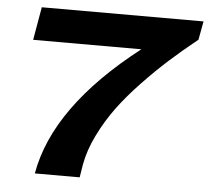

<svg xmlns="http://www.w3.org/2000/svg" viewBox="-50 -741 863 794"><g transform="rotate(5 381.5 -343.5)"><path d="M123 0Q171.9 -281.7 517.1 -549.8H67.9L91.8 -687H763.2L749 -609.9Q686 -559.1 634 -512.5Q582 -465.8 526.4 -407.5Q470.7 -349.1 430.4 -294.2Q390.1 -239.3 359.4 -176.5Q328.6 -113.8 317.9 -54.2L309.1 0Z"/></g></svg>

Font: Archivo Expanded
Style: Bold Italic
Weight: 700
Width: 7
Italic angle: -10°
Designer: Hector Gatti
Foundry: Omnibus-Type
Version: Version 2.001